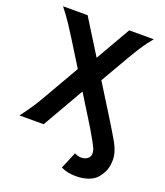

<svg xmlns="http://www.w3.org/2000/svg" viewBox="-167 -824 1000 1165"><g transform="rotate(20 333.5 -242.0)"><path d="M195.3 -712.9 522.9 -187Q574.7 -104 607.2 -47.1Q639.6 9.8 639.6 61Q639.6 107.4 623.8 138.4Q607.9 169.4 589.4 188Q569.8 207.5 535.9 218.5Q502 229.5 461.4 229.5Q405.8 229.5 364.7 209L410.2 100.6Q420.9 106.9 432.1 109.6Q443.4 112.3 454.1 112.3Q477.1 112.3 493.7 99.6Q510.3 86.9 510.3 65.9Q510.3 49.8 503.2 33.7Q496.1 17.6 482.9 -6.3Q463.4 -41.5 447 -68.8Q430.7 -96.2 411.1 -127.4L153.8 -542Q122.6 -592.3 102.5 -622.3Q82.5 -652.3 67.6 -672.4Q52.7 -692.4 36.6 -712.9ZM295.4 -462.4 341.8 -297.4 170.9 0H14.6Q30.3 -21 43.9 -39.3Q57.6 -57.6 76.2 -85.9Q94.7 -114.3 124.5 -166ZM366.2 -297.4 319.8 -462.4 463.9 -712.9H622.6Q606.9 -694.3 591.1 -673.1Q575.2 -651.9 555.4 -620.8Q535.6 -589.8 507.8 -542Z"/></g></svg>

Font: Andika
Style: Bold
Weight: 700
Designer: Victor Gaultney, Annie Olsen, Julie Remington, Don Collingsworth, Eric Hays, Becca Hirsbrunner
Foundry: SIL International
Version: Version 6.101